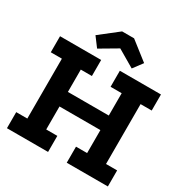

<svg xmlns="http://www.w3.org/2000/svg" viewBox="-221 -1192 1326 1372"><g transform="rotate(30 442.0 -505.5)"><path d="M674.7 -442.3V-322.2H199.1V-442.3ZM25.6 -626.5V-758.9H364.9V-626.5H273.2V-132.5H364.9V0H25.6V-132.5H117.2V-626.5ZM519 -626.5V-758.9H858.3V-626.5H766.6V-132.5H858.3V0H519V-132.5H610.6V-626.5ZM491.3 -1010.5 642 -892.7 584.1 -815.3 441.9 -898.7 299.1 -814.6 241.1 -892 392.5 -1010.5Z"/></g></svg>

Font: Hepta Slab ExtraLight
Style: Regular
Weight: 200
Designer: Michael LaGattuta
Foundry: Michael LaGattuta
Version: Version 1.100